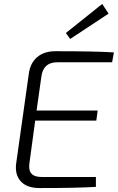

<svg xmlns="http://www.w3.org/2000/svg" viewBox="-20 -950 596 971"><path d="M335 -753 313 -783 497 -930 529 -881ZM547 -635H269Q198 -635 189 -561L165 -391H474L467 -340H158L129 -126Q118 -55 189 -55H465V-5Q373 1 180 1Q116 1 85 -33Q54 -67 62 -125L126 -579Q133 -631 168 -661Q203 -691 260 -691Q463 -691 556 -685Z"/></svg>

Font: Exo 2.0 Light
Style: Italic
Weight: 300
Italic angle: -8°
Designer: Natanael Gama
Version: Version 1.001;PS 001.001;hotconv 1.0.70;makeotf.lib2.5.58329